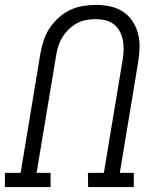

<svg xmlns="http://www.w3.org/2000/svg" viewBox="-33 -762 653 782"><path d="M173 0H-13V-58H51L132 -547Q137 -573 145.5 -599Q154 -625 169.5 -648Q185 -671 206 -690Q227 -709 252 -721Q277 -733 304 -737.5Q331 -742 357 -742Q387 -742 415.5 -736Q444 -730 467 -715Q490 -700 505.5 -677.5Q521 -655 528.5 -627.5Q536 -600 535.5 -570.5Q535 -541 530 -511L455 -58H512V0H326L325 -58H390L467 -521Q470 -541 470.5 -561Q471 -581 467 -600Q463 -619 454 -635.5Q445 -652 430 -663.5Q415 -675 396 -679.5Q377 -684 357 -684Q338 -684 318.5 -680.5Q299 -677 281 -667.5Q263 -658 248 -643.5Q233 -629 222 -611.5Q211 -594 205 -575.5Q199 -557 196 -538L116 -58H173Z"/></svg>

Font: Iosevka HT Light Extended
Style: Italic
Weight: 300
Width: 7
Italic angle: -9°
Monospace: yes
Designer: Belleve Invis
Foundry: Belleve Invis
Version: Version 32.3.0; ttfautohint (v1.8.4)